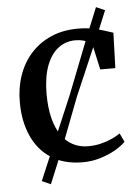

<svg xmlns="http://www.w3.org/2000/svg" viewBox="-53 -684 596 818"><g transform="rotate(-5 245.0 -274.5)"><path d="M276 11Q194.5 11 139.8 -25Q85 -61 57.5 -123.8Q30 -186.5 30 -265.5Q29.5 -327.5 47.8 -380.5Q66 -433.5 101.5 -473.2Q137 -513 188 -535.5Q239 -558 304.5 -558Q339 -558 367.8 -552Q396.5 -546 418 -538.8Q439.5 -531.5 453 -527.5L448 -376.5H383.5L361 -478.5Q359.5 -487 349 -494Q338.5 -501 322.8 -505.2Q307 -509.5 288.5 -509.5Q247 -509.5 215.2 -485.2Q183.5 -461 165.2 -413Q147 -365 146.5 -293.5Q146.5 -233.5 157.8 -188.8Q169 -144 190 -114.2Q211 -84.5 239.8 -69.8Q268.5 -55 303 -55Q332 -55 358 -61.2Q384 -67.5 405.5 -77.2Q427 -87 442 -97.5L459.5 -60.5Q443.5 -43.5 415 -27.2Q386.5 -11 350.5 0Q314.5 11 276 11ZM131.5 92.5 94 75.5 151 -59 244.5 -279.5 344 -533.5 388.5 -642.5 426 -626 381 -517.5 274.5 -270 188 -44.5Z"/></g></svg>

Font: Merriweather 48pt Medium
Style: Regular
Weight: 500
Version: Version 2.100